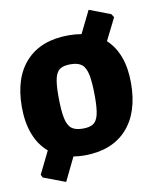

<svg xmlns="http://www.w3.org/2000/svg" viewBox="-98 -852 849 1064"><g transform="rotate(-10 326.5 -320.0)"><path d="M636 -340Q636 -172 551.5 -80Q467 12 312 12Q283 12 251 7L187 139L63 92L55 75L117 -51Q68 -92 42.5 -158.5Q17 -225 17 -312Q17 -478 101.5 -568.5Q186 -659 341 -659Q379 -659 413 -653L475 -779L595 -733L607 -714L545 -590Q636 -505 636 -340ZM426 -297Q426 -379 417 -422Q408 -465 386.5 -482Q365 -499 323 -499Q284 -499 264 -485.5Q244 -472 235.5 -438Q227 -404 227 -339Q227 -256 236 -213Q245 -170 266.5 -153Q288 -136 330 -136Q369 -136 389 -149.5Q409 -163 417.5 -197.5Q426 -232 426 -297Z"/></g></svg>

Font: Luna Sans Black
Style: Regular
Weight: 900
Designer: Juan Pablo del Peral
Foundry: Huerta Tipografica
Version: Version 2.001; ttfautohint (v1.5)